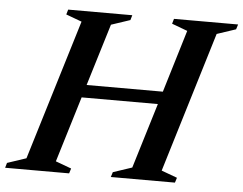

<svg xmlns="http://www.w3.org/2000/svg" viewBox="-73 -730 1000 789"><g transform="rotate(5 427.0 -335.0)"><path d="M236 -625.5 171 -649.5 177 -670H441.5L435.5 -649.5L357.5 -623.5L279.5 -368H594L672 -625.5L607.5 -649.5L613.5 -670H878L871.5 -649.5L793.5 -623.5L617.5 -44.5L682.5 -20.5L676 0H411.5L418 -20.5L496 -46.5L578 -315.5H263.5L181 -44.5L246 -20.5L239.5 0H-24.5L-18.5 -20.5L59.5 -46.5Z"/></g></svg>

Font: Newsreader Text SemiBold
Style: Italic
Weight: 600
Italic angle: -17°
Designer: Hugues Gentile
Foundry: Production Type
Version: Version 1.001